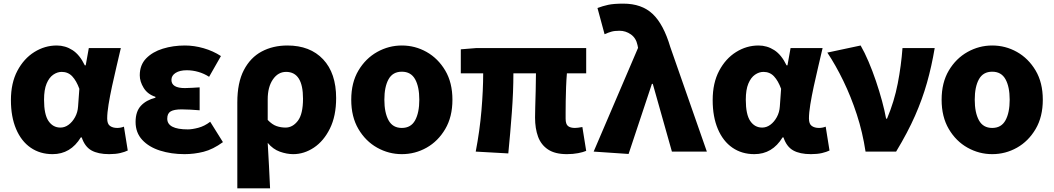

<svg xmlns="http://www.w3.org/2000/svg" viewBox="-20 -833 5789 1055"><path d="M269 14Q200 14 148.5 -21.5Q97 -57 68.5 -124Q40 -191 40 -283Q40 -377 75.5 -444Q111 -511 168.5 -547Q226 -583 292 -583Q339 -583 378.5 -557.5Q418 -532 446 -474H451L468 -569H644Q633 -521 620 -466.5Q607 -412 595.5 -358.5Q584 -305 576.5 -259Q569 -213 569 -182Q569 -152 584.5 -141Q600 -130 624 -130Q643 -130 661 -137L682 -6Q666 2 640.5 8Q615 14 580 14Q519 14 482.5 -6.5Q446 -27 429 -78H424Q368 14 269 14ZM312 -132Q336 -132 357 -147.5Q378 -163 392.5 -189.5Q407 -216 409 -248L416 -345Q400 -389 377 -413.5Q354 -438 319 -438Q295 -438 272.5 -422.5Q250 -407 236 -373.5Q222 -340 222 -285Q222 -204 246.5 -168Q271 -132 312 -132Z M994 14Q921 14 859.5 -5.5Q798 -25 761.5 -64.5Q725 -104 725 -163Q725 -220 754 -251.5Q783 -283 834 -296V-301Q791 -315 769.5 -350Q748 -385 748 -419Q748 -476 783 -512Q818 -548 874.5 -565.5Q931 -583 996 -583Q1047 -583 1099 -568Q1151 -553 1194 -525L1129 -411Q1101 -429 1069.5 -438Q1038 -447 1006 -447Q968 -447 945 -432.5Q922 -418 922 -394Q922 -349 996 -349Q1014 -349 1036 -350.5Q1058 -352 1077 -353V-227Q1052 -229 1026.5 -230.5Q1001 -232 978 -232Q937 -232 918 -221Q899 -210 899 -181Q899 -122 1012 -122Q1036 -122 1070 -131Q1104 -140 1135 -164L1205 -52Q1150 -12 1098.5 1Q1047 14 994 14Z M1284 202V-270Q1284 -379 1320 -448Q1356 -517 1418 -550Q1480 -583 1559 -583Q1684 -583 1755.5 -507Q1827 -431 1827 -294Q1827 -196 1793 -127Q1759 -58 1705 -22Q1651 14 1591 14Q1556 14 1518 0.5Q1480 -13 1451 -48Q1455 16 1458 78Q1461 140 1464 202ZM1549 -132Q1588 -132 1616.5 -169Q1645 -206 1645 -291Q1645 -438 1552 -438Q1508 -438 1479.5 -396.5Q1451 -355 1451 -287V-174Q1476 -148 1500 -140Q1524 -132 1549 -132Z M2188 14Q2116 14 2052.5 -21.5Q1989 -57 1949.5 -124Q1910 -191 1910 -285Q1910 -379 1949.5 -445.5Q1989 -512 2052.5 -547.5Q2116 -583 2188 -583Q2261 -583 2324 -547.5Q2387 -512 2426.5 -445.5Q2466 -379 2466 -285Q2466 -191 2426.5 -124Q2387 -57 2324 -21.5Q2261 14 2188 14ZM2188 -130Q2238 -130 2261 -172Q2284 -214 2284 -285Q2284 -356 2261 -397.5Q2238 -439 2188 -439Q2138 -439 2115 -397.5Q2092 -356 2092 -285Q2092 -214 2115 -172Q2138 -130 2188 -130Z M3095 14Q3030 14 2991.5 -11.5Q2953 -37 2936.5 -82Q2920 -127 2920 -187Q2920 -203 2921 -243.5Q2922 -284 2923.5 -334Q2925 -384 2925 -430H2801Q2801 -330 2792.5 -215.5Q2784 -101 2773 10L2594 0Q2616 -114 2625.5 -226Q2635 -338 2635 -430H2512V-562L2598 -569H3201V-430H3095Q3092 -394 3090.5 -354Q3089 -314 3088.5 -278Q3088 -242 3088 -216Q3088 -190 3088 -181Q3088 -151 3101 -140.5Q3114 -130 3139 -130Q3153 -130 3180 -135L3201 -4Q3185 3 3157 8.5Q3129 14 3095 14Z M3434 13 3242 0 3486 -570 3483 -585Q3475 -624 3446.5 -644Q3418 -664 3384 -664Q3357 -664 3339.5 -659Q3322 -654 3302 -645L3263 -789Q3292 -800 3322 -806.5Q3352 -813 3405 -813Q3506 -813 3566 -756.5Q3626 -700 3663 -575L3864 0H3672L3567 -372H3562Z M4125 14Q4056 14 4004.5 -21.5Q3953 -57 3924.5 -124Q3896 -191 3896 -283Q3896 -377 3931.5 -444Q3967 -511 4024.5 -547Q4082 -583 4148 -583Q4195 -583 4234.5 -557.5Q4274 -532 4302 -474H4307L4324 -569H4500Q4489 -521 4476 -466.5Q4463 -412 4451.5 -358.5Q4440 -305 4432.5 -259Q4425 -213 4425 -182Q4425 -152 4440.5 -141Q4456 -130 4480 -130Q4499 -130 4517 -137L4538 -6Q4522 2 4496.5 8Q4471 14 4436 14Q4375 14 4338.5 -6.5Q4302 -27 4285 -78H4280Q4224 14 4125 14ZM4168 -132Q4192 -132 4213 -147.5Q4234 -163 4248.5 -189.5Q4263 -216 4265 -248L4272 -345Q4256 -389 4233 -413.5Q4210 -438 4175 -438Q4151 -438 4128.5 -422.5Q4106 -407 4092 -373.5Q4078 -340 4078 -285Q4078 -204 4102.5 -168Q4127 -132 4168 -132Z M4736 0Q4720 -106 4688 -204Q4656 -302 4614 -388.5Q4572 -475 4526 -544L4709 -583Q4731 -545 4752.5 -494.5Q4774 -444 4793 -388Q4812 -332 4826.5 -278.5Q4841 -225 4849 -181H4854Q4894 -276 4913 -374.5Q4932 -473 4939 -569H5116Q5099 -468 5073.5 -378Q5048 -288 5008 -197Q4968 -106 4904 0Z M5432 14Q5360 14 5296.5 -21.5Q5233 -57 5193.5 -124Q5154 -191 5154 -285Q5154 -379 5193.5 -445.5Q5233 -512 5296.5 -547.5Q5360 -583 5432 -583Q5505 -583 5568 -547.5Q5631 -512 5670.5 -445.5Q5710 -379 5710 -285Q5710 -191 5670.5 -124Q5631 -57 5568 -21.5Q5505 14 5432 14ZM5432 -130Q5482 -130 5505 -172Q5528 -214 5528 -285Q5528 -356 5505 -397.5Q5482 -439 5432 -439Q5382 -439 5359 -397.5Q5336 -356 5336 -285Q5336 -214 5359 -172Q5382 -130 5432 -130Z"/></svg>

Font: Source Han Sans CN Heavy
Style: Regular
Weight: 900
Designer: Ryoko NISHIZUKA 西塚涼子 (kana, bopomofo & ideographs); Paul D. Hunt (Latin, Greek & Cyrillic); Sandoll Communications 산돌커뮤니
Foundry: Adobe
Version: Version 2.000;hotconv 1.0.107;makeotfexe 2.5.65593